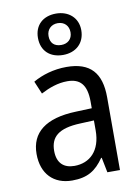

<svg xmlns="http://www.w3.org/2000/svg" viewBox="-91 -875 690 946"><g transform="rotate(-10 254.0 -402.0)"><path d="M256 -607C320 -607 365 -647 365 -712C365 -775 318 -814 256 -814C191 -814 148 -775 148 -711C148 -646 191 -607 256 -607ZM256 -657C220 -657 201 -677 201 -711C201 -744 224 -766 256 -766C289 -766 311 -744 311 -711C311 -677 288 -657 256 -657ZM261 -546C197 -546 138 -528 93 -502L120 -438C162 -460 206 -476 253 -476C316 -476 349 -443 349 -357V-324L269 -321C117 -316 42 -256 42 -149C42 -49 101 10 193 10C270 10 312 -17 352 -75H355L370 0H433V-364C433 -486 380 -546 261 -546ZM281 -260 349 -263V-213C349 -111 293 -59 216 -59C164 -59 130 -87 130 -149C130 -218 170 -256 281 -260Z"/></g></svg>

Font: Noto Sans Thai Looped SemiCondensed
Style: Regular
Weight: 400
Width: 4
Designer: Sasikarn Vongin, Ben Mitchell
Foundry: The Fontpad Ltd
Version: Version 1.001